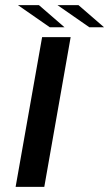

<svg xmlns="http://www.w3.org/2000/svg" viewBox="-20 -730 426 750"><path d="M41 0 144.5 -585H256L153 0ZM329 -623.5 204.5 -710H286.5L386.5 -623.5ZM174.5 -623.5 50 -710H132L232 -623.5Z"/></svg>

Font: Anybody UltraExpanded Regular
Style: Italic
Weight: 400
Width: 9
Italic angle: -10°
Designer: Tyler Finck
Foundry: Etcetera Type Company
Version: Version 1.010; ttfautohint (v1.8.3) -l 8 -r 50 -G 200 -x 14 